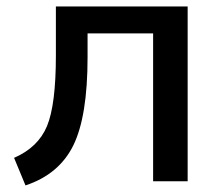

<svg xmlns="http://www.w3.org/2000/svg" viewBox="-20 -559 682 592"><path d="M23.4 -72.3Q97.7 -104.5 125 -170.4Q152.3 -236.3 152.3 -387.7V-539.1H558.6V0H452.1V-456.1H250V-382.8Q250 -200.2 206.1 -110.8Q162.1 -21.5 58.6 12.7Z"/></svg>

Font: Min Sans Medium
Style: Regular
Weight: 500
Designer: Jinseong-Kim, NotoSansCJK, Nunito
Foundry: Jinseong-Kim
Version: Version 1.400;Glyphs 3.1.2 (3151)